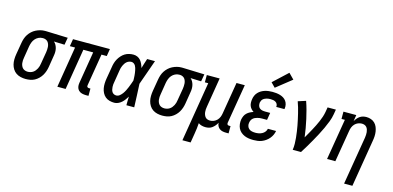

<svg xmlns="http://www.w3.org/2000/svg" viewBox="-84 -1305 4168 2036"><g transform="rotate(15 2000.0 -287.5)"><path d="M202 8Q174 8 146.5 1.5Q119 -5 97 -20Q75 -35 60.5 -58Q46 -81 39.5 -107.5Q33 -134 33.5 -163Q34 -192 39 -221L61 -351Q65 -375 73 -399Q81 -423 95 -444.5Q109 -466 128.5 -484Q148 -502 171 -513.5Q194 -525 218.5 -531.5Q243 -538 268 -538Q272 -538 275.5 -538Q279 -538 283 -538L521 -530L507 -450L390 -454Q404 -442 413.5 -425Q423 -408 427.5 -389.5Q432 -371 432 -350.5Q432 -330 428 -309L407 -179Q403 -155 395 -131Q387 -107 374 -85Q361 -63 341.5 -44Q322 -25 299.5 -13Q277 -1 252 3.5Q227 8 202 8ZM204 -72Q218 -72 233 -76Q248 -80 261 -88.5Q274 -97 284 -109.5Q294 -122 301 -135.5Q308 -149 312 -163.5Q316 -178 318 -193L340 -323Q342 -337 343 -352Q344 -367 343 -381Q342 -395 337.5 -409Q333 -423 325 -433.5Q317 -444 304 -450.5Q291 -457 276 -458H270Q268 -458 266 -458Q264 -458 263 -458Q241 -458 220 -447.5Q199 -437 184 -419.5Q169 -402 161 -380.5Q153 -359 149 -337L128 -207Q125 -192 124 -176Q123 -160 125 -145Q127 -130 133 -116Q139 -102 149 -92Q159 -82 173.5 -77Q188 -72 204 -72Z M864 8Q842 8 820.5 2.5Q799 -3 784 -18Q769 -33 764.5 -54.5Q760 -76 764 -99L822 -450H714L640 0H549L623 -450H566L579 -530H984L971 -450H913L855 -99Q854 -93 854.5 -88Q855 -83 858.5 -79Q862 -75 867 -73.5Q872 -72 877 -72H893V8Z M1175 8Q1148 8 1122 1Q1096 -6 1076.5 -22.5Q1057 -39 1045 -62.5Q1033 -86 1028.5 -112Q1024 -138 1025 -165.5Q1026 -193 1031 -221L1053 -351Q1056 -374 1063 -397Q1070 -420 1082 -441.5Q1094 -463 1111 -482Q1128 -501 1149 -514Q1170 -527 1194 -532.5Q1218 -538 1241 -538Q1265 -538 1286 -528.5Q1307 -519 1321 -502Q1335 -485 1344 -464.5Q1353 -444 1359 -422Q1367 -449 1375.5 -476Q1384 -503 1393 -530H1479Q1454 -461 1430.5 -392.5Q1407 -324 1382 -256Q1386 -192 1388 -128Q1390 -64 1393 0H1307Q1307 -24 1307.5 -47.5Q1308 -71 1309 -95Q1297 -76 1284 -58Q1271 -40 1254 -25Q1237 -10 1216.5 -1Q1196 8 1175 8ZM1175 -72Q1196 -72 1213 -86Q1230 -100 1242.5 -117.5Q1255 -135 1264.5 -154Q1274 -173 1282 -192.5Q1290 -212 1297 -231.5Q1304 -251 1311 -271Q1311 -285 1310.5 -298.5Q1310 -312 1309 -326Q1308 -340 1306 -353.5Q1304 -367 1301.5 -380.5Q1299 -394 1295 -407Q1291 -420 1284.5 -431Q1278 -442 1266.5 -450Q1255 -458 1241 -458Q1227 -458 1213.5 -453Q1200 -448 1189 -438.5Q1178 -429 1170 -416.5Q1162 -404 1156 -391Q1150 -378 1146.5 -364.5Q1143 -351 1141 -337L1120 -207Q1117 -193 1115.5 -178.5Q1114 -164 1115 -149.5Q1116 -135 1119 -121.5Q1122 -108 1129 -96.5Q1136 -85 1148.5 -78.5Q1161 -72 1175 -72Z M1702 8Q1674 8 1646.5 1.5Q1619 -5 1597 -20Q1575 -35 1560.5 -58Q1546 -81 1539.5 -107.5Q1533 -134 1533.5 -163Q1534 -192 1539 -221L1561 -351Q1565 -375 1573 -399Q1581 -423 1595 -444.5Q1609 -466 1628.5 -484Q1648 -502 1671 -513.5Q1694 -525 1718.5 -531.5Q1743 -538 1768 -538Q1772 -538 1775.5 -538Q1779 -538 1783 -538L2021 -530L2007 -450L1890 -454Q1904 -442 1913.5 -425Q1923 -408 1927.5 -389.5Q1932 -371 1932 -350.5Q1932 -330 1928 -309L1907 -179Q1903 -155 1895 -131Q1887 -107 1874 -85Q1861 -63 1841.5 -44Q1822 -25 1799.5 -13Q1777 -1 1752 3.5Q1727 8 1702 8ZM1704 -72Q1718 -72 1733 -76Q1748 -80 1761 -88.5Q1774 -97 1784 -109.5Q1794 -122 1801 -135.5Q1808 -149 1812 -163.5Q1816 -178 1818 -193L1840 -323Q1842 -337 1843 -352Q1844 -367 1843 -381Q1842 -395 1837.5 -409Q1833 -423 1825 -433.5Q1817 -444 1804 -450.5Q1791 -457 1776 -458H1770Q1768 -458 1766 -458Q1764 -458 1763 -458Q1741 -458 1720 -447.5Q1699 -437 1684 -419.5Q1669 -402 1661 -380.5Q1653 -359 1649 -337L1628 -207Q1625 -192 1624 -176Q1623 -160 1625 -145Q1627 -130 1633 -116Q1639 -102 1649 -92Q1659 -82 1673.5 -77Q1688 -72 1704 -72Z M1977 205 2085 -450H2048V-530H2189L2136 -207Q2133 -192 2132 -176.5Q2131 -161 2132.5 -146.5Q2134 -132 2139 -118Q2144 -104 2153 -93Q2162 -82 2176 -77Q2190 -72 2206 -72Q2226 -72 2246.5 -80.5Q2267 -89 2282 -105Q2297 -121 2305 -141Q2313 -161 2316 -182L2374 -530H2465L2393 -99Q2392 -93 2393 -88Q2394 -83 2397 -79Q2400 -75 2405 -73.5Q2410 -72 2416 -72H2431V8H2402Q2383 8 2364.5 4Q2346 0 2331.5 -10.5Q2317 -21 2308.5 -38Q2300 -55 2300 -74Q2291 -56 2278 -40.5Q2265 -25 2249 -13Q2233 -1 2214 3.5Q2195 8 2177 8Q2155 8 2134.5 2.5Q2114 -3 2098 -15Q2096 15 2092.5 44Q2089 73 2084 102L2067 205Z M2703 8Q2677 8 2652 4.5Q2627 1 2604.5 -8.5Q2582 -18 2563.5 -34Q2545 -50 2534.5 -71.5Q2524 -93 2521 -118.5Q2518 -144 2522 -169Q2526 -189 2534 -207.5Q2542 -226 2557 -240.5Q2572 -255 2590.5 -264.5Q2609 -274 2628 -280Q2613 -290 2601 -303.5Q2589 -317 2582.5 -333.5Q2576 -350 2575.5 -369Q2575 -388 2578 -407Q2581 -428 2589.5 -447.5Q2598 -467 2613 -483Q2628 -499 2647 -510Q2666 -521 2686 -527Q2706 -533 2726.5 -535.5Q2747 -538 2768 -538Q2790 -538 2811.5 -535.5Q2833 -533 2853 -527Q2873 -521 2890.5 -510Q2908 -499 2920 -482Q2932 -465 2936.5 -444Q2941 -423 2938 -402Q2937 -400 2937 -398Q2937 -396 2936 -394H2846Q2846 -394 2846.5 -395Q2847 -396 2847 -397Q2849 -412 2842.5 -425Q2836 -438 2824 -445.5Q2812 -453 2797.5 -455.5Q2783 -458 2768 -458Q2757 -458 2746.5 -457Q2736 -456 2725.5 -453Q2715 -450 2704.5 -445Q2694 -440 2686 -432.5Q2678 -425 2673 -414.5Q2668 -404 2666 -394Q2664 -377 2668 -360.5Q2672 -344 2684 -333.5Q2696 -323 2712.5 -319.5Q2729 -316 2746 -316H2801L2788 -236H2733Q2720 -236 2707.5 -234.5Q2695 -233 2682 -229.5Q2669 -226 2657 -220.5Q2645 -215 2635 -205.5Q2625 -196 2619.5 -184Q2614 -172 2612 -159Q2608 -140 2613.5 -121.5Q2619 -103 2632.5 -91.5Q2646 -80 2665 -76Q2684 -72 2703 -72Q2721 -72 2739.5 -75.5Q2758 -79 2775.5 -88Q2793 -97 2805.5 -113Q2818 -129 2821 -147H2911Q2907 -124 2897 -102.5Q2887 -81 2871.5 -62.5Q2856 -44 2835.5 -29.5Q2815 -15 2793 -6.5Q2771 2 2748 5Q2725 8 2703 8ZM2778 -586 2731 -634 2888 -780 2947 -720Z M3133 0Q3138 -33 3137.5 -66.5Q3137 -100 3133.5 -133Q3130 -166 3125.5 -198Q3121 -230 3115 -262Q3109 -294 3102 -325.5Q3095 -357 3087.5 -388.5Q3080 -420 3071 -450.5Q3062 -481 3051 -511L3136 -538Q3152 -493 3164.5 -446.5Q3177 -400 3187.5 -352.5Q3198 -305 3206.5 -257Q3215 -209 3221 -160Q3236 -186 3250.5 -211.5Q3265 -237 3279 -263Q3293 -289 3306 -315Q3319 -341 3330.5 -368Q3342 -395 3351 -422Q3360 -449 3365 -477L3374 -530H3465L3456 -477Q3449 -435 3433 -393.5Q3417 -352 3398.5 -312Q3380 -272 3359 -232.5Q3338 -193 3316 -154Q3294 -115 3271 -76.5Q3248 -38 3224 0Z M3752 205 3840 -323Q3842 -338 3843 -353.5Q3844 -369 3842.5 -383.5Q3841 -398 3836.5 -412Q3832 -426 3822.5 -437Q3813 -448 3799 -453Q3785 -458 3770 -458Q3749 -458 3728.5 -449.5Q3708 -441 3693 -425Q3678 -409 3670 -389Q3662 -369 3659 -348L3601 0H3510L3585 -450H3548V-530H3689L3678 -461Q3687 -477 3699.5 -492Q3712 -507 3728 -518Q3744 -529 3762.5 -533.5Q3781 -538 3799 -538Q3825 -538 3849.5 -529.5Q3874 -521 3891.5 -503.5Q3909 -486 3918.5 -463Q3928 -440 3932 -414.5Q3936 -389 3934.5 -362.5Q3933 -336 3928 -309L3843 205Z"/></g></svg>

Font: Iosevka Slab Medium Oblique
Style: Regular
Weight: 500
Italic angle: -9°
Monospace: yes
Designer: Belleve Invis
Foundry: Belleve Invis
Version: Version 11.1.1; ttfautohint (v1.8.3)